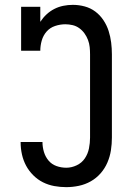

<svg xmlns="http://www.w3.org/2000/svg" viewBox="-20 -763 540 791"><path d="M253 8Q228 8 203.5 3.5Q179 -1 157 -12Q135 -23 117 -41Q99 -59 87.5 -80.5Q76 -102 70.5 -126.5Q65 -151 65 -176Q65 -176 65 -177Q65 -178 65 -178H155Q155 -178 155 -177.5Q155 -177 155 -177Q155 -157 161 -137Q167 -117 180 -101.5Q193 -86 212.5 -79Q232 -72 253 -72Q275 -72 296 -82Q317 -92 329.5 -110.5Q342 -129 346.5 -151.5Q351 -174 351 -196V-539Q351 -554 349.5 -569Q348 -584 342.5 -598.5Q337 -613 328 -625.5Q319 -638 306.5 -647Q294 -656 279 -659.5Q264 -663 249 -663Q228 -663 207 -656Q186 -649 172 -633Q158 -617 152 -596Q146 -575 146 -554H67V-735H146V-673Q157 -690 171.5 -703.5Q186 -717 203.5 -726Q221 -735 240.5 -739Q260 -743 280 -743Q305 -743 329 -736.5Q353 -730 372.5 -715.5Q392 -701 406 -680Q420 -659 427.5 -635.5Q435 -612 438 -587.5Q441 -563 441 -539V-196Q441 -170 437 -144Q433 -118 422.5 -93.5Q412 -69 394.5 -49Q377 -29 354 -16Q331 -3 305 2.5Q279 8 253 8Z"/></svg>

Font: Iosevka Slab Medium
Style: Regular
Weight: 500
Monospace: yes
Designer: Belleve Invis
Foundry: Belleve Invis
Version: Version 11.1.1; ttfautohint (v1.8.3)